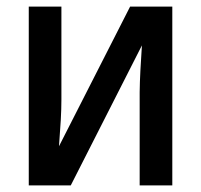

<svg xmlns="http://www.w3.org/2000/svg" viewBox="-20 -560 608 580"><path d="M66.9 0V-540H165.5V-258.8Q165.5 -231.4 163.6 -197.3Q161.6 -163.1 158.2 -118.2L373 -540H500.5V0H401.9V-281.2Q402.3 -313 404.1 -346.7Q405.8 -380.4 408.7 -422.9L193.8 0Z"/></svg>

Font: Open Sans
Style: Regular
Weight: 600
Width: 3
Foundry: Ascender Corporation
Version: Version 1.000